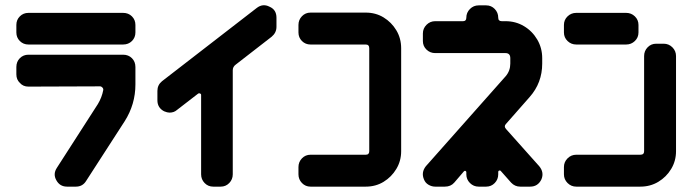

<svg xmlns="http://www.w3.org/2000/svg" viewBox="-20 -696 2581 716"><path d="M485 -575Q485 -556 472 -543Q459 -530 439 -530H86Q67 -530 54 -543Q41 -556 41 -575V-603Q41 -622 54 -635Q67 -648 86 -648H439Q459 -648 472 -635Q485 -622 485 -603ZM485 -381Q485 -307 445 -244L301 -21Q288 0 263 0H230Q203 0 190 -24Q177 -47 192 -70L345 -308Q360 -333 365 -360Q366 -365 362 -369.5Q358 -374 353 -374L86 -373Q66 -373 54 -387Q41 -399 41 -419V-446Q41 -466 54 -479Q67 -492 86 -492H439Q459 -492 472 -479Q485 -466 485 -446Z M1011 -596Q1011 -574 993 -559L859 -455Q848 -447 848 -434V-46Q848 -27 835 -13.5Q822 0 803 0H775Q756 0 743 -13.5Q730 -27 730 -46V-342Q730 -346 726 -347.5Q722 -349 719 -347L640 -286Q629 -276 612 -276Q604 -276 592 -281Q567 -294 567 -322V-357Q567 -379 584 -393L937 -666Q960 -684 985 -671Q1011 -660 1011 -630Z M1476 -132Q1476 -96 1458 -66Q1440 -36 1410.5 -18Q1381 0 1344 0H1138Q1119 0 1106 -13.5Q1093 -27 1093 -46V-73Q1093 -92 1106 -105.5Q1119 -119 1138 -119H1344Q1357 -119 1357 -132V-516Q1357 -530 1344 -530H1138Q1119 -530 1106 -543Q1093 -556 1093 -575V-603Q1093 -622 1106 -635.5Q1119 -649 1138 -649H1344Q1381 -649 1410.5 -631Q1440 -613 1458 -583Q1476 -553 1476 -516Z M2002 -459Q2002 -387 1955 -334L1867 -234Q1858 -225 1867 -215L1991 -76Q2010 -53 1999 -27Q1986 0 1957 0H1920Q1900 0 1886 -15L1847 -59Q1845 -61 1841.5 -60Q1838 -59 1838 -55V-46Q1838 -27 1825 -13.5Q1812 0 1793 0H1765Q1746 0 1732.5 -13.5Q1719 -27 1719 -46V-54Q1719 -57 1716 -58.5Q1713 -60 1710 -57L1674 -15Q1661 0 1639 0H1603Q1590 0 1578 -7Q1566 -14 1561 -27Q1550 -53 1568 -76L1866 -412Q1883 -432 1883 -459V-479Q1883 -498 1865 -498H1603Q1584 -498 1570.5 -511Q1557 -524 1557 -543V-571Q1557 -590 1570.5 -603.5Q1584 -617 1603 -617H1707Q1719 -617 1719 -630Q1719 -649 1732.5 -662.5Q1746 -676 1765 -676H1793Q1812 -676 1825 -662.5Q1838 -649 1838 -630Q1838 -617 1851 -617H1865Q1903 -617 1934 -598.5Q1965 -580 1983.5 -548.5Q2002 -517 2002 -479Z M2361 -575Q2361 -556 2347.5 -543Q2334 -530 2315 -530H2129Q2110 -530 2096.5 -543Q2083 -556 2083 -575V-603Q2083 -622 2096.5 -635Q2110 -648 2129 -648H2315Q2334 -648 2347.5 -635Q2361 -622 2361 -603ZM2501 -132Q2501 -96 2483 -66Q2465 -36 2435 -18Q2405 0 2368 0H2129Q2110 0 2096.5 -13.5Q2083 -27 2083 -46V-73Q2083 -92 2096.5 -105.5Q2110 -119 2129 -119H2368Q2382 -119 2382 -132V-487Q2382 -506 2395 -519.5Q2408 -533 2427 -533H2455Q2474 -533 2487.5 -519.5Q2501 -506 2501 -487Z"/></svg>

Font: Monomaniac One
Style: Regular
Weight: 400
Version: Version 1.000; ttfautohint (v1.8.3)